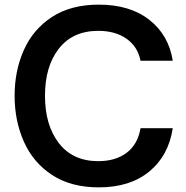

<svg xmlns="http://www.w3.org/2000/svg" viewBox="-20 -795 800 828"><path d="M43 -382Q43 -490 83 -579.5Q123 -669 204.5 -722Q286 -775 406 -775Q541 -775 624.5 -709Q708 -643 725 -533H586Q574 -594 525.5 -628Q477 -662 404 -662Q294 -662 234 -585.5Q174 -509 174 -382Q174 -255 234 -177.5Q294 -100 404 -100Q478 -100 526 -136Q574 -172 586 -242H725Q707 -124 624 -55.5Q541 13 406 13Q286 13 204.5 -40.5Q123 -94 83 -184Q43 -274 43 -382Z"/></svg>

Font: Open Sauce Sans SemiBold
Style: Regular
Weight: 600
Designer: Alfredo Marco Pradil
Foundry: Creative Sauce Fz LLC
Version: Version 1.477